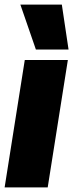

<svg xmlns="http://www.w3.org/2000/svg" viewBox="-36 -809 316 829"><path d="M170 0H-16L71 -550H257ZM119 -595 52 -789H231L260 -595Z"/></svg>

Font: Georama Semi Condensed Black
Style: Italic
Weight: 900
Width: 4
Italic angle: -9°
Designer: Jean-Baptiste Levee
Foundry: Production Type
Version: Version 1.000